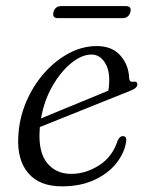

<svg xmlns="http://www.w3.org/2000/svg" viewBox="-20 -618 488 646"><path d="M404 -139Q398 -102 370.8 -68Q343.5 -34 297.2 -12.5Q251 9 188 9Q113 9 75 -35.5Q37 -80 41.5 -159Q44.5 -219 67.5 -273.8Q90.5 -328.5 127.8 -371Q165 -413.5 210.8 -438.2Q256.5 -463 305.5 -463Q357 -463 385 -431.2Q413 -399.5 414.5 -355.5Q415.5 -341 428 -343Q442 -345.5 442 -334Q442 -327.5 436 -322.2Q430 -317 413.5 -310.5Q391 -301.5 351.5 -285.8Q312 -270 266.8 -251.8Q221.5 -233.5 180.5 -217.2Q139.5 -201 114 -190.5Q113.5 -186 113.5 -181.5Q108.5 -107 138.2 -70Q168 -33 219.5 -33Q268.5 -33 313.5 -61.8Q358.5 -90.5 376 -145.5Q383.5 -160.5 393.5 -160Q408 -160 404 -139ZM288 -434.5Q255 -434.5 219.8 -405.8Q184.5 -377 156.5 -328.5Q128.5 -280 118 -219.5Q145.5 -231 186.8 -248Q228 -265 270.2 -282.2Q312.5 -299.5 344.5 -313Q347.5 -327 347.5 -350.5Q347.5 -386.5 330.8 -410.5Q314 -434.5 288 -434.5ZM160 -577Q165.5 -597.5 186 -597.5H403.5Q424 -597.5 418.5 -577Q412.5 -557 392.5 -557H174.5Q155 -557 160 -577Z"/></svg>

Font: Fraunces 9pt S000 Light
Style: Italic
Weight: 300
Italic angle: -16°
Version: Version 1.000; ttfautohint (v1.8.3)